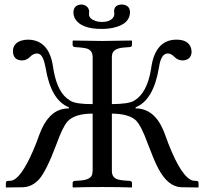

<svg xmlns="http://www.w3.org/2000/svg" viewBox="-20 -826 903 848"><path d="M429.2 -729Q470.2 -729 482.4 -752.9Q484.9 -758.3 484.9 -763.2Q484.9 -766.1 484.4 -772Q483.9 -774.9 483.9 -775.9Q483.9 -800.8 509.3 -805.2Q513.7 -805.7 517.1 -806.2Q553.2 -804.7 554.2 -772.9Q554.2 -720.2 481.4 -703.6Q456.5 -698.2 429.2 -698.2Q338.4 -698.2 311.5 -743.2Q304.2 -757.3 304.2 -772.9Q306.2 -805.2 340.8 -806.2Q370.6 -802.2 374 -775.9Q374 -774.9 373.5 -772Q373 -765.6 373 -763.2Q373 -743.2 401.9 -733.4Q414.6 -729 429.2 -729ZM5.9 0V-19Q7.8 -26.4 13.2 -26.9L27.8 -27.8Q70.3 -31.7 126.5 -161.1Q141.1 -194.8 154.8 -233.9Q192.4 -334.5 263.7 -345.7Q273.4 -347.2 284.2 -347.2V-352.1Q204.6 -383.8 181.2 -527.8Q171.9 -580.1 152.8 -587.9Q147.5 -589.8 142.1 -589.8Q126 -588.9 111.8 -574.2Q97.7 -559.6 78.1 -559.1Q43.9 -559.1 38.1 -589.4Q37.1 -594.7 37.1 -599.1Q37.1 -634.3 73.7 -646.5Q87.9 -650.9 104 -650.9Q196.3 -649.4 213.9 -533.2Q228.5 -430.2 274.9 -392.1Q283.2 -385.7 291 -380.9Q315.4 -365.7 389.2 -366.2V-574.2Q389.2 -605 360.8 -612.3Q350.1 -614.7 335 -616.2L309.1 -618.2Q302.2 -620.1 300.8 -626V-645L303.2 -647Q403.8 -645 431.2 -645Q464.8 -645 561 -647L563 -645V-626Q561 -619.1 555.2 -618.2L528.8 -616.2Q480 -612.8 475.1 -585Q474.1 -579.1 474.1 -574.2V-366.2Q548.3 -366.7 571.8 -380.9Q629.9 -415 647 -520.5Q647.9 -526.9 648.9 -533.2Q668 -649.9 758.8 -650.9Q813.5 -650.9 824.2 -611.8Q825.7 -605 826.2 -599.1Q826.2 -564.5 792.5 -559.6Q788.6 -559.1 785.2 -559.1Q764.6 -560.1 751 -574.2Q735.8 -589.8 721.2 -589.8Q693.8 -589.8 684.1 -539.6Q683.1 -534.7 682.1 -527.8Q657.7 -383.3 579.1 -352.1V-347.2Q660.6 -347.2 701.7 -250Q705.1 -241.7 708 -233.9Q770.5 -57.6 823.7 -31.2Q830.1 -28.3 835 -27.8L850.1 -26.9Q856.4 -24.9 856.9 -19V0L856 2L782.2 1Q721.7 0 678.2 -83.5Q660.2 -118.2 632.8 -190.9Q603.5 -272.5 579.1 -295.4Q546.9 -323.7 474.1 -324.2V-70.8Q474.1 -40 502.9 -32.7Q513.7 -30.3 528.8 -28.8L555.2 -26.9Q562 -24.9 563 -19V0L561 2Q511.7 0 432.1 0Q351.6 0 303.2 2L300.8 0V-19Q302.2 -25.9 308.1 -26.9L335 -28.8Q381.3 -32.2 387.2 -56.2Q388.7 -63 389.2 -70.8V-324.2Q310.1 -324.2 278.3 -289.6Q256.8 -265.1 230 -190.9Q184.6 -69.3 151.4 -32.7Q120.1 0 81.1 1L5.9 2Z"/></svg>

Font: Linux Libertine Display O
Style: Regular
Weight: 400
Designer: Philipp H. Poll
Foundry: Philipp H. Poll
Version: Version 5.0.9